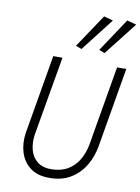

<svg xmlns="http://www.w3.org/2000/svg" viewBox="-105 -1051 826 1129"><g transform="rotate(10 308.5 -486.5)"><path d="M325 -770 290 -783 423 -982 478 -967ZM463 -770 429 -783 561 -982 617 -967ZM169 -700H224L142 -226Q135 -177 146 -135.5Q157 -94 188 -68.5Q219 -43 272 -43Q329 -43 370 -67Q411 -91 435.5 -133Q460 -175 469 -226L550 -700H605L524 -226Q513 -161 481 -107.5Q449 -54 395.5 -22Q342 10 268 9Q199 9 156 -23.5Q113 -56 96 -109.5Q79 -163 88 -226Z"/></g></svg>

Font: Jost* Light
Style: Italic
Weight: 300
Italic angle: -10°
Version: Version 3.7